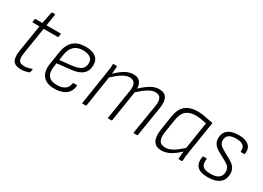

<svg xmlns="http://www.w3.org/2000/svg" viewBox="-16 -1233 2552 1860"><g transform="rotate(30 1260.5 -303.5)"><path d="M198 11Q135 11 112 -24.5Q89 -60 100 -135L149 -440H74Q68 -440 69 -447L74 -476Q75 -483 82 -483H157L183 -612Q186 -618 191 -618H218Q225 -618 223 -612L203 -483H359Q367 -483 365 -476L360 -446Q359 -440 352 -440H196L148 -137Q139 -79 153.5 -55.5Q168 -32 212 -32Q233 -32 254 -36.5Q275 -41 293 -49Q296 -51 298 -49.5Q300 -48 300 -45L294 -14Q294 -8 288 -6Q269 2 246 6.5Q223 11 198 11Z M573 11Q487 11 446 -37Q405 -85 418 -173L441 -320Q455 -408 504 -451Q553 -494 638 -494Q712 -494 751 -463.5Q790 -433 790 -377Q790 -311 749.5 -275Q709 -239 623 -230L471 -213L464 -168Q455 -101 483.5 -66.5Q512 -32 577 -32Q633 -32 665.5 -54.5Q698 -77 703 -122Q704 -129 710 -129H745Q751 -129 751 -122Q746 -58 699.5 -23.5Q653 11 573 11ZM478 -254 616 -269Q683 -277 712.5 -301Q742 -325 742 -373Q742 -410 713.5 -430.5Q685 -451 633 -451Q571 -451 535 -418.5Q499 -386 488 -322Z M885 0Q878 0 880 -6L936 -367Q941 -394 944.5 -423Q948 -452 948 -476Q948 -483 954 -483H987Q993 -483 993 -477Q993 -457 991 -436.5Q989 -416 986 -394Q1039 -444 1082.5 -469Q1126 -494 1173 -494Q1220 -494 1244.5 -467.5Q1269 -441 1270 -391Q1324 -442 1369 -468Q1414 -494 1461 -494Q1520 -494 1543.5 -455Q1567 -416 1555 -342L1501 -6Q1500 0 1494 0H1460Q1453 0 1454 -7L1508 -337Q1516 -392 1501 -421Q1486 -450 1443 -450Q1406 -450 1364 -424Q1322 -398 1268 -349L1214 -6Q1213 0 1206 0H1173Q1166 0 1167 -6L1220 -337Q1229 -392 1213 -421Q1197 -450 1155 -450Q1118 -450 1076 -424.5Q1034 -399 980 -349L927 -6Q925 0 919 0Z M1773 11Q1706 11 1680.5 -34Q1655 -79 1668 -161L1693 -323Q1708 -416 1758.5 -455Q1809 -494 1893 -494Q1939 -494 1979.5 -484.5Q2020 -475 2069 -468L2013 -116Q2007 -81 2004.5 -55.5Q2002 -30 2001 -6Q2001 0 1994 0H1963Q1957 0 1957 -6Q1958 -26 1960 -46.5Q1962 -67 1964 -88Q1913 -39 1866 -14Q1819 11 1773 11ZM1790 -32Q1830 -32 1872 -56.5Q1914 -81 1969 -131L2016 -433Q1985 -440 1952.5 -445Q1920 -450 1893 -450Q1830 -450 1791 -420Q1752 -390 1740 -320L1714 -161Q1705 -98 1722 -65Q1739 -32 1790 -32Z M2289 11Q2206 11 2171 -24.5Q2136 -60 2148 -135Q2149 -142 2156 -142H2189Q2195 -142 2194 -134Q2186 -79 2210 -55Q2234 -31 2296 -31Q2417 -31 2417 -122Q2417 -149 2403.5 -169Q2390 -189 2358 -207L2263 -259Q2225 -281 2207.5 -307Q2190 -333 2190 -369Q2190 -430 2231.5 -462Q2273 -494 2350 -494Q2425 -494 2462.5 -462Q2500 -430 2491 -368Q2491 -361 2484 -361H2450Q2444 -361 2444 -368Q2453 -452 2346 -452Q2238 -452 2238 -373Q2238 -348 2251 -330.5Q2264 -313 2295 -295L2388 -243Q2429 -219 2447 -192.5Q2465 -166 2465 -127Q2465 -60 2420 -24.5Q2375 11 2289 11Z"/></g></svg>

Font: Sofia Sans Semi Condensed Light
Style: Italic
Weight: 300
Italic angle: -9°
Version: Version 4.100